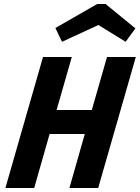

<svg xmlns="http://www.w3.org/2000/svg" viewBox="-20 -940 699 960"><path d="M7 0 195 -655H339L263 -390H439L515 -655H659L471 0H327L404 -270H228L151 0ZM290 -731 257 -800 466 -920H508L657 -798L608 -731L472 -815Z"/></svg>

Font: Intel One Mono
Style: Bold Italic
Weight: 700
Italic angle: -16°
Monospace: yes
Designer: Fred Shallcrass
Foundry: Frere-Jones Type LLC
Version: Version 1.400;hotconv 1.1.0;makeotfexe 2.6.0;FJTRelease1.4